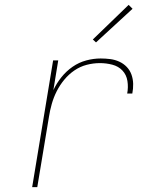

<svg xmlns="http://www.w3.org/2000/svg" viewBox="-20 -768 640 788"><path d="M112 0 198 -520H219L199 -398Q212 -426 232 -451Q252 -476 278 -494Q304 -512 334 -520Q364 -528 393 -528Q413 -528 432.5 -525.5Q452 -523 469.5 -515Q487 -507 500 -493.5Q513 -480 519.5 -462Q526 -444 526.5 -424Q527 -404 523 -384H502Q507 -410 503 -435.5Q499 -461 482.5 -478.5Q466 -496 441 -502.5Q416 -509 390 -509Q363 -509 336 -502Q309 -495 285.5 -479Q262 -463 243.5 -440.5Q225 -418 212.5 -393Q200 -368 192.5 -341.5Q185 -315 181 -289L133 0ZM374 -594 361 -606 508 -748 524 -732Z"/></svg>

Font: Iosevka SS04 Thin Extended
Style: Italic
Weight: 100
Width: 7
Italic angle: -9°
Monospace: yes
Designer: Belleve Invis
Foundry: Belleve Invis
Version: Version 19.0.0; ttfautohint (v1.8.4)